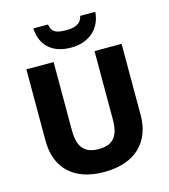

<svg xmlns="http://www.w3.org/2000/svg" viewBox="-135 -1049 1026 1165"><g transform="rotate(-15 378.0 -466.5)"><path d="M573 -943H478C468 -891 422 -881 377 -881C321 -881 285 -887 276 -943H184C189 -838 256 -771 376 -771C492 -771 566 -841 573 -943ZM677 -267V-714H507V-286C507 -179 469 -133 379 -133C294 -133 250 -175 250 -285V-714H79V-266C79 -95 183 10 375 10C578 10 677 -104 677 -267Z"/></g></svg>

Font: Noto Sans Telugu ExtraBold
Style: Regular
Weight: 800
Designer: Jelle Bosma - Monotype Design Team
Foundry: Monotype Imaging Inc.
Version: Version 2.005